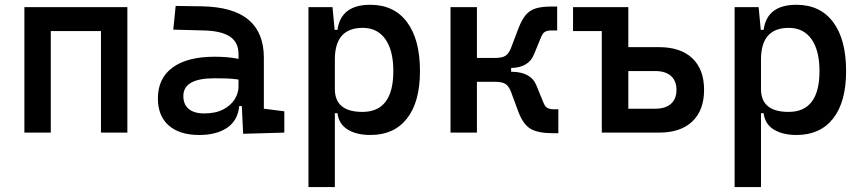

<svg xmlns="http://www.w3.org/2000/svg" viewBox="-20 -547 3556 792"><path d="M80.6 0V-517.6H505.4V0H396.5V-418.9H189.5V0Z M801.8 9.8Q720.7 9.8 676 -29.5Q631.3 -68.8 631.3 -141.1Q631.3 -224.1 692.1 -268.6Q752.9 -313 864.7 -313Q921.9 -313 963.9 -304.2V-323.7Q963.9 -373 927.7 -396.5Q891.6 -419.9 820.3 -421.4L694.8 -424.8L704.6 -522.5L810.5 -521Q941.4 -519 1004.9 -465.6Q1068.4 -412.1 1068.4 -309.6V-98.6L1152.8 -87.9V0L982.9 4.9L977.5 -109.4H966.8Q960.9 -49.8 917 -20Q873 9.8 801.8 9.8ZM821.8 -79.1Q869.1 -79.1 900.6 -95.5Q932.1 -111.8 948 -137.5Q963.9 -163.1 963.9 -190.4V-218.8Q939 -222.7 914.6 -223.4Q890.1 -224.1 864.3 -224.1Q736.3 -224.1 736.3 -150.9Q736.3 -116.2 758.5 -97.7Q780.8 -79.1 821.8 -79.1Z M1252.4 224.6V-517.6H1351.6L1360.4 -423.8H1372.1Q1386.2 -527.3 1507.3 -527.3Q1605.5 -527.3 1658.9 -455.8Q1712.4 -384.3 1712.4 -253.9Q1712.4 -126.5 1658.9 -58.3Q1605.5 9.8 1508.3 9.8Q1450.2 9.8 1413.8 -12.9Q1377.4 -35.6 1372.1 -80.1H1361.3V224.6ZM1476.1 -432.1Q1361.3 -432.1 1361.3 -301.8V-179.7Q1361.3 -85.4 1475.1 -85.4Q1602.5 -85.4 1602.5 -253.9Q1602.5 -338.9 1569.6 -385.5Q1536.6 -432.1 1476.1 -432.1Z M1838.4 0V-517.6H1947.3V-308.1H2022.9Q2053.2 -308.1 2066.4 -317.9Q2079.6 -327.6 2087.4 -348.1L2118.7 -430.2Q2132.3 -465.8 2148.9 -485.4Q2165.5 -504.9 2190.4 -512.5Q2215.3 -520 2254.4 -520H2278.3V-421.4H2255.9Q2238.3 -421.4 2228.5 -416Q2218.8 -410.6 2212.4 -395L2182.6 -322.3Q2160.6 -268.1 2088.4 -266.6V-251H2088.9Q2169.4 -251 2192.4 -195.3L2222.2 -122.6Q2228.5 -106.9 2238.3 -101.6Q2248 -96.2 2265.6 -96.2H2283.2V2.4H2259.3Q2199.7 2.4 2168.7 -15.6Q2137.7 -33.7 2117.7 -87.4L2087.4 -169.4Q2079.6 -189.9 2066.4 -199.7Q2053.2 -209.5 2022.9 -209.5H1947.3V0Z M2462.4 0V-418.9H2343.8V-517.6H2571.8V-352.5H2698.7Q2787.6 -352.5 2835.9 -306.6Q2884.3 -260.7 2884.3 -176.3Q2884.3 -92.3 2835.9 -46.1Q2787.6 0 2698.7 0ZM2682.6 -253.9H2571.8V-98.6H2682.6Q2725.1 -98.6 2747.8 -118.9Q2770.5 -139.2 2770.5 -176.3Q2770.5 -213.4 2747.8 -233.6Q2725.1 -253.9 2682.6 -253.9Z M3010.3 224.6V-517.6H3109.4L3118.2 -423.8H3129.9Q3144 -527.3 3265.1 -527.3Q3363.3 -527.3 3416.7 -455.8Q3470.2 -384.3 3470.2 -253.9Q3470.2 -126.5 3416.7 -58.3Q3363.3 9.8 3266.1 9.8Q3208 9.8 3171.6 -12.9Q3135.3 -35.6 3129.9 -80.1H3119.1V224.6ZM3233.9 -432.1Q3119.1 -432.1 3119.1 -301.8V-179.7Q3119.1 -85.4 3232.9 -85.4Q3360.4 -85.4 3360.4 -253.9Q3360.4 -338.9 3327.4 -385.5Q3294.4 -432.1 3233.9 -432.1Z"/></svg>

Font: Caskaydia Cove Medium
Style: Regular
Weight: 500
Monospace: yes
Designer: Aaron Bell
Foundry: Saja Typeworks
Version: Version 4.300; ttfautohint (v1.8.3)